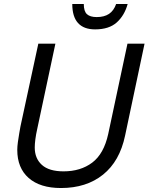

<svg xmlns="http://www.w3.org/2000/svg" viewBox="-20 -931 748 967"><path d="M287 16Q182 16 124.5 -34.5Q67 -85 67 -176Q67 -192 70 -215Q73 -238 77 -260Q81 -282 83 -294L173 -711H259L168 -284Q161 -253 158 -229Q155 -205 155 -188Q155 -133 191 -100.5Q227 -68 300 -68Q386 -68 444.5 -112Q503 -156 525 -256L622 -711H708L610 -248Q583 -119 499 -51.5Q415 16 287 16ZM459 -783Q402 -783 373 -815Q344 -847 344 -911H402Q402 -874 418 -859.5Q434 -845 467 -845Q505 -845 529 -861Q553 -877 565 -911H623Q607 -853 568 -818Q529 -783 459 -783Z"/></svg>

Font: Geist
Style: Italic
Weight: 400
Italic angle: -12°
Designer: Basement.studio, Andrés Briganti, Mateo Zaragoza
Foundry: Basement.studio, Vercel, Andrés Briganti, Guido Ferreyra, Mateo Zaragoza
Version: Version 1.500